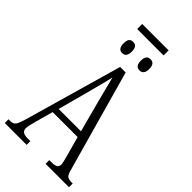

<svg xmlns="http://www.w3.org/2000/svg" viewBox="-298 -1058 1131 1131"><g transform="rotate(45 267.5 -492.5)"><path d="M0 -31H14Q30 -31 40 -37Q50 -43 57.5 -60Q65 -77 75 -112L247 -714H293L473 -72Q480 -47 491 -39Q502 -31 527 -31H535V0H340V-31H359Q387 -31 398 -39Q409 -47 409 -65Q409 -74 395 -125L362 -245H154L124 -137Q109 -82 109 -67Q109 -49 120.5 -40Q132 -31 161 -31H182V0H0ZM352 -283 298 -486Q267 -604 259 -638Q254 -613 235 -542Q233 -533 224 -499L166 -283ZM160 -985H380V-943H160ZM163 -827Q163 -852 171.5 -862.5Q180 -873 197 -873Q232 -873 232 -827Q232 -780 197 -780Q163 -780 163 -827ZM307 -827Q307 -873 342 -873Q377 -873 377 -827Q377 -802 367.5 -791Q358 -780 342 -780Q307 -780 307 -827Z"/></g></svg>

Font: Noto Serif CondLight
Style: Regular
Weight: 300
Width: 3
Designer: Monotype Design Team
Foundry: Monotype Imaging Inc.
Version: Version 1.001